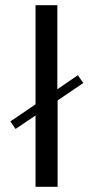

<svg xmlns="http://www.w3.org/2000/svg" viewBox="-20 -720 361 740"><path d="M201 -700V-376L280 -430L301 -400L202 -333V0H117V-275L40 -223L20 -252L117 -318V-700Z"/></svg>

Font: Tenor Sans
Style: Regular
Weight: 400
Designer: Denis Masharov
Foundry: Denis Masharov
Version: Version 1.1